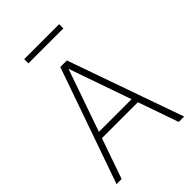

<svg xmlns="http://www.w3.org/2000/svg" viewBox="-220 -839 932 932"><g transform="rotate(-45 246.0 -373.0)"><path d="M14 0 223 -595H268L478 0H441L240 -575H250L49 0ZM108 -208 117 -240H374L383 -208ZM126 -717V-746H366V-717Z"/></g></svg>

Font: Encode Sans SC Condensed Thin
Style: Regular
Weight: 100
Width: 3
Designer: Multiple Designers
Foundry: Impallari Type
Version: Version 3.002